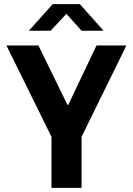

<svg xmlns="http://www.w3.org/2000/svg" viewBox="-20 -905 640 925"><path d="M228 0V-246L11 -686H165L305 -400H309L445 -686H589L373 -246V0ZM119 -757 234 -885H365L479 -757H373L283 -857H317L224 -757Z"/></svg>

Font: Chivo Mono SemiBold
Style: Regular
Weight: 600
Monospace: yes
Designer: Hector Gatti
Foundry: Omnibus-Type
Version: Version 1.008